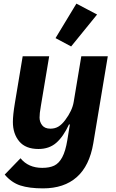

<svg xmlns="http://www.w3.org/2000/svg" viewBox="-20 -826 640 1058"><path d="M6 136 93 46Q136 99 213 99Q253 99 279 86.5Q305 74 323 40.5Q341 7 351 -54L365 -140H360Q329 -73 290 -39Q251 -5 192 -5Q121 -5 86 -47Q51 -89 51 -154Q51 -192 62 -258L105 -516H251L205 -241L204 -234Q198 -202 198 -178Q198 -154 212.5 -135.5Q227 -117 258 -117Q283 -117 302 -128.5Q321 -140 339 -164Q378 -216 386 -264L428 -516H574L494 -36Q473 88 403 150Q333 212 217 212Q141 212 92 196Q43 180 6 136ZM372 -570 286 -616 401 -806 515 -746Z"/></svg>

Font: iA Writer Mono V
Style: Regular
Weight: 400
Italic angle: -9.5°
Designer: Mike Abbink, Paul van der Laan, Pieter van Rosmalen
Foundry: Bold Monday
Version: Version 2.000